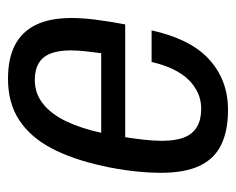

<svg xmlns="http://www.w3.org/2000/svg" viewBox="-75 -503 590 480"><g transform="rotate(-90 220.0 -263.0)"><path d="M185 12Q132 12 97 -5.5Q62 -23 45 -60Q28 -97 28 -155Q28 -190 32.5 -227.5Q37 -265 45 -301Q62 -378 90 -430.5Q118 -483 160.5 -510.5Q203 -538 263 -538Q314 -538 347.5 -520.5Q381 -503 398 -468Q415 -433 415 -379Q415 -353 411 -320.5Q407 -288 399 -245H117Q113 -219 110.5 -196Q108 -173 108 -153Q108 -119 116.5 -97.5Q125 -76 143 -65.5Q161 -55 188 -55Q209 -55 227 -63Q245 -71 260 -86Q275 -101 286.5 -124.5Q298 -148 305 -179H384Q374 -133 356.5 -97Q339 -61 313.5 -37Q288 -13 256 -0.5Q224 12 185 12ZM128 -305H327Q330 -327 332 -346Q334 -365 334 -381Q334 -412 326 -432Q318 -452 301.5 -461.5Q285 -471 260 -471Q226 -471 200 -450Q174 -429 156.5 -392Q139 -355 128 -305Z"/></g></svg>

Font: Archivo Condensed
Style: Italic
Weight: 400
Width: 3
Italic angle: -10°
Designer: Hector Gatti
Foundry: Omnibus-Type
Version: Version 2.001